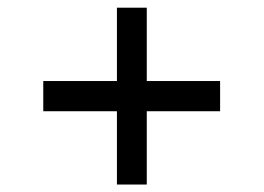

<svg xmlns="http://www.w3.org/2000/svg" viewBox="-20 -539 699 509"><path d="M290 -49.8V-518.6H369.1V-49.8ZM94.7 -244.1V-324.2H563.5V-244.1Z"/></svg>

Font: Inter
Style: Regular
Weight: 400
Designer: Rasmus Andersson
Foundry: rsms
Version: Version 4.000;git-8c9346024